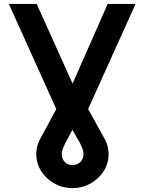

<svg xmlns="http://www.w3.org/2000/svg" viewBox="-20 -743 745 990"><path d="M521 -24.4 434.3 -180.7 679 -722.7H535.4L354.2 -312L169.2 -722.7H25.6L270.3 -180.7L186 -24.4Q177 -7.3 172 12Q167 31.2 167 50.3Q167 100.1 192.9 140.1Q218.8 180.2 261.2 203.6Q303.7 227.1 353.5 227.1Q403.3 227.1 445.8 203.6Q488.3 180.2 514.2 140.1Q540 100.1 540 50.3Q540 31.2 535.2 12Q530.3 -7.3 521 -24.4ZM395.3 0Q400.6 10.5 405.6 24.2Q410.6 37.8 410.6 50.3Q410.6 67.4 403.6 80.3Q396.5 93.3 383.5 100.6Q370.6 107.9 353.5 107.9Q336.4 107.9 324.2 100.6Q312 93.3 305.3 80.3Q298.6 67.4 298.6 50.3Q298.6 37.8 303.8 23.9Q309.1 10 314.2 0L353.5 -73.7Z"/></svg>

Font: Giphurs
Style: Regular
Weight: 400
Version: Version 2.010